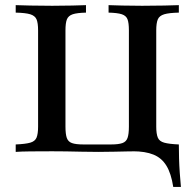

<svg xmlns="http://www.w3.org/2000/svg" viewBox="-20 -591 756 747"><path d="M41.1 0V-29Q79 -30.6 97.6 -35.9Q116.1 -41.1 122.2 -55.6Q128.2 -70.2 128.2 -98.4V-472.6Q128.2 -501.6 122.2 -515.7Q116.1 -529.8 97.6 -535.5Q79 -541.1 41.1 -541.9V-571Q62.1 -570.2 98.4 -569.4Q134.7 -568.5 183.1 -568.5Q226.6 -568.5 260.5 -569.4Q294.4 -570.2 314.5 -571V-541.9Q279.8 -541.1 262.9 -535.5Q246 -529.8 240.3 -515.7Q234.7 -501.6 234.7 -472.6V-98.4Q234.7 -69.4 239.9 -54.4Q245.2 -39.5 260.1 -34.3Q275 -29 304 -29H412.1Q441.1 -29 456 -34.3Q471 -39.5 476.2 -54.4Q481.5 -69.4 481.5 -98.4V-472.6Q481.5 -501.6 476.2 -515.7Q471 -529.8 454 -535.5Q437.1 -541.1 402.4 -541.9V-571Q421.8 -570.2 456 -569.4Q490.3 -568.5 533.1 -568.5Q582.3 -568.5 618.5 -569.4Q654.8 -570.2 675.8 -571V-541.9Q637.9 -541.1 619 -535.5Q600 -529.8 594 -515.7Q587.9 -501.6 587.9 -472.6V-98.4Q587.9 -70.2 594 -55.6Q600 -41.1 619 -35.9Q637.9 -30.6 675.8 -29V0Q655.6 -1.6 619 -2Q582.3 -2.4 533.1 -2.4Q508.1 -2.4 481 -2Q454 -1.6 425 -0.8Q396 0 362.9 0Q328.2 0 296.8 -0.8Q265.3 -1.6 237.1 -2Q208.9 -2.4 183.1 -2.4Q134.7 -2.4 98 -2Q61.3 -1.6 41.1 0ZM654 136.3Q646 83.9 627.4 53.6Q608.9 23.4 577 10.5Q545.2 -2.4 496.8 -2.4L558.9 -20.2L658.9 -29H675.8Q675.8 -3.2 676.6 25Q677.4 53.2 679.4 81.5Q681.5 109.7 683.9 136.3Z"/></svg>

Font: Playfair 5pt SemiExpanded Light SemiBold
Style: Regular
Weight: 600
Version: Version 2.001;gftools[0.9.30]